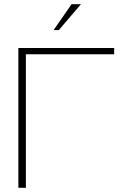

<svg xmlns="http://www.w3.org/2000/svg" viewBox="-20 -900 621 920"><path d="M68 0H104V-640H527V-670H68ZM237 -756H262L368 -880H323Z"/></svg>

Font: LT Wave Text Thin
Style: Regular
Weight: 100
Designer: Daniel Lyons
Version: Version 2.5 (Glyphs App)